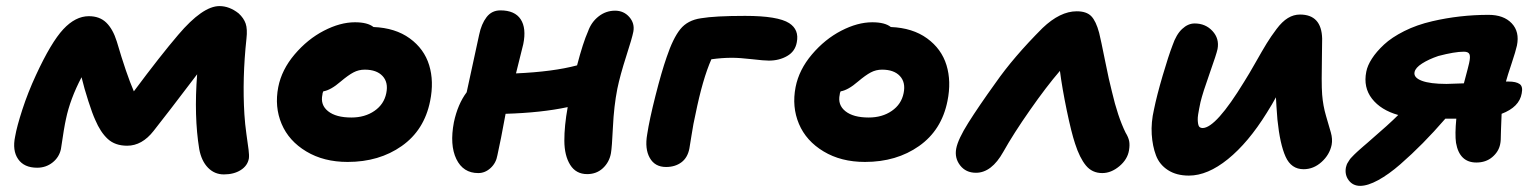

<svg xmlns="http://www.w3.org/2000/svg" viewBox="-20 -560 5058 631"><path d="M102.1 -8.8Q59.1 -8.8 39.6 -37.1Q20 -65.4 29.8 -111.8Q35.2 -143.6 53.5 -200Q71.8 -256.3 98.1 -313Q147.9 -420.9 188 -463.9Q228 -506.8 272 -506.8Q307.6 -506.8 329.3 -485.6Q351.1 -464.4 363.8 -423.8Q395.5 -315.9 419.9 -259.8Q507.8 -377.9 565.9 -445.8Q646 -540 701.2 -540Q733.9 -540 764.2 -516.1Q781.2 -500.5 787.4 -482.4Q793.5 -464.4 790 -433.1Q775.9 -302.7 783.2 -184.1Q785.2 -152.3 789.8 -119.6Q794.4 -86.9 796.9 -68.1Q799.3 -49.3 797.9 -39.1Q793.5 -15.1 771 -1Q748.5 13.2 715.8 13.2Q685.1 13.2 663.6 -8.8Q642.1 -30.8 634.8 -69.8Q617.2 -177.7 627.9 -315.9Q526.4 -182.1 484.9 -129.9Q446.8 -81.1 397.9 -81.1Q358.4 -81.1 334.2 -103.3Q310.1 -125.5 293 -166Q283.7 -186 270.3 -227.8Q256.8 -269.5 248 -306.2Q210.4 -234.4 196.8 -168.9Q190.9 -143.1 180.2 -69.8Q174.3 -43 152.6 -25.9Q130.9 -8.8 102.1 -8.8Z M1122.6 -27.8Q1043.9 -27.8 986.6 -62.3Q929.2 -96.7 905.5 -152.8Q881.8 -209 894.5 -273.9Q905.8 -331.1 948.2 -381.1Q990.7 -431.2 1044.4 -459Q1098.1 -486.8 1146.5 -486.8Q1188 -486.8 1207.5 -471.2Q1279.3 -468.3 1326.7 -433.8Q1374 -399.4 1390.4 -345.9Q1406.7 -292.5 1393.6 -228Q1374.5 -132.3 1300.3 -80.1Q1226.1 -27.8 1122.6 -27.8ZM1039.6 -249Q1032.2 -215.3 1058.1 -194.6Q1084 -173.8 1134.8 -173.8Q1179.2 -173.8 1210.7 -195.6Q1242.2 -217.3 1249.5 -253.9Q1256.8 -289.1 1237.3 -310.1Q1217.8 -331.1 1178.7 -331.1Q1158.7 -331.1 1141.6 -322Q1124.5 -313 1099.6 -292Q1066.9 -263.7 1042.5 -259.8Q1039.6 -253.9 1039.6 -249Z M1551.8 8.8Q1502 8.8 1479.7 -37.4Q1457.5 -83.5 1471.7 -158.2Q1484.4 -217.8 1513.7 -256.8Q1519 -281.7 1554.7 -445.8Q1562 -481.4 1579.1 -503.7Q1596.2 -525.9 1624.5 -525.9Q1671.9 -525.9 1691.2 -496.6Q1710.4 -467.3 1699.7 -415Q1698.7 -409.7 1675.8 -318.8Q1797.9 -324.2 1876.5 -345.2Q1896 -419.9 1912.6 -457Q1923.3 -487.3 1947.3 -506.1Q1971.2 -524.9 2001.5 -524.9Q2029.8 -524.9 2048.1 -504.2Q2066.4 -483.4 2061.5 -456.1Q2057.6 -435.5 2037.8 -374.3Q2018.1 -313 2008.8 -268.1Q1997.6 -210.9 1994.4 -143.1Q1991.2 -75.2 1987.8 -56.2Q1982.4 -26.9 1961.4 -7.3Q1940.4 12.2 1909.7 12.2Q1873 12.2 1854 -18.1Q1835 -48.3 1834.7 -97.2Q1834.5 -146 1845.7 -208Q1759.3 -189.5 1641.6 -186Q1625.5 -97.7 1614.7 -49.8Q1610.4 -24.4 1592.3 -7.8Q1574.2 8.8 1551.8 8.8Z M2168.9 -11.2Q2132.3 -11.2 2115.5 -41Q2098.6 -70.8 2106.9 -118.2Q2114.3 -167 2134.3 -245.8Q2154.3 -324.7 2170.9 -372.1Q2191.9 -434.6 2215.8 -464.1Q2239.7 -493.7 2283.7 -500Q2329.6 -507.8 2428.7 -507.8Q2536.6 -507.8 2573.7 -483.9Q2606.9 -462.4 2598.6 -420.9Q2593.3 -391.1 2567.1 -376Q2541 -360.8 2506.8 -360.8Q2491.2 -360.8 2450.9 -365.5Q2410.6 -370.1 2385.7 -370.1Q2353 -370.1 2317.9 -365.2Q2289.1 -300.3 2265.6 -184.1Q2258.8 -155.3 2252.7 -115.5Q2246.6 -75.7 2245.6 -71.8Q2239.7 -41.5 2219.2 -26.4Q2198.7 -11.2 2168.9 -11.2Z M2822.8 -27.8Q2744.1 -27.8 2686.8 -62.3Q2629.4 -96.7 2605.7 -152.8Q2582 -209 2594.7 -273.9Q2606 -331.1 2648.4 -381.1Q2690.9 -431.2 2744.6 -459Q2798.3 -486.8 2846.7 -486.8Q2888.2 -486.8 2907.7 -471.2Q2979.5 -468.3 3026.9 -433.8Q3074.2 -399.4 3090.6 -345.9Q3106.9 -292.5 3093.8 -228Q3074.7 -132.3 3000.5 -80.1Q2926.3 -27.8 2822.8 -27.8ZM2739.7 -249Q2732.4 -215.3 2758.3 -194.6Q2784.2 -173.8 2835 -173.8Q2879.4 -173.8 2910.9 -195.6Q2942.4 -217.3 2949.7 -253.9Q2957 -289.1 2937.5 -310.1Q2918 -331.1 2878.9 -331.1Q2858.9 -331.1 2841.8 -322Q2824.7 -313 2799.8 -292Q2767.1 -263.7 2742.7 -259.8Q2739.7 -253.9 2739.7 -249Z M3187.5 7.8Q3154.3 7.8 3135.5 -16.4Q3116.7 -40.5 3122.6 -71.8Q3128.4 -102.5 3162.4 -156.5Q3196.3 -210.4 3251.5 -287.1Q3311 -372.6 3406.2 -467.8Q3463.9 -522.9 3518.6 -522.9Q3550.8 -522.9 3566.4 -506.8Q3582 -490.7 3592.3 -452.1Q3598.1 -428.7 3611.6 -361.3Q3625 -293.9 3634.3 -258.8Q3653.3 -176.8 3679.2 -124Q3688.5 -108.9 3690.9 -96.4Q3693.4 -84 3690.4 -65.9Q3685.5 -36.1 3658.7 -13.7Q3631.8 8.8 3602.5 8.8Q3569.3 8.8 3548.8 -16.1Q3528.3 -41 3513.2 -87.9Q3501 -124.5 3485.8 -197.5Q3470.7 -270.5 3463.4 -327.1Q3418.9 -275.4 3365 -198.2Q3311 -121.1 3277.3 -61Q3238.8 7.8 3187.5 7.8Z M3887.2 17.1Q3846.2 17.1 3818.4 -1Q3790.5 -19 3779.1 -49.3Q3767.6 -79.6 3765.1 -118.7Q3762.7 -157.7 3772.5 -200.2Q3781.7 -245.6 3801 -311.3Q3820.3 -377 3833.5 -411.1Q3845.7 -446.8 3865 -464.8Q3884.3 -482.9 3906.2 -482.9Q3941.9 -482.9 3964.8 -458Q3987.8 -433.1 3981.4 -398.9Q3978 -382.3 3955.6 -319.3Q3933.1 -256.3 3925.3 -224.1Q3922.9 -211.4 3921.1 -203.4Q3919.4 -195.3 3917.7 -184.3Q3916 -173.3 3916.3 -166.3Q3916.5 -159.2 3917.7 -152.3Q3918.9 -145.5 3922.6 -142.3Q3926.3 -139.2 3932.1 -139.2Q3976.1 -139.2 4069.3 -292Q4084.5 -315.9 4106.7 -355.2Q4128.9 -394.5 4142.8 -417.2Q4156.7 -439.9 4175.3 -464.6Q4193.8 -489.3 4212.6 -500.7Q4231.4 -512.2 4252.4 -512.2Q4323.2 -512.2 4325.2 -433.1Q4325.2 -418.5 4324.5 -377Q4323.7 -335.4 4323.7 -302Q4323.7 -268.6 4325.2 -249Q4328.1 -212.4 4337.9 -179.2Q4347.7 -146 4353.8 -124.5Q4359.9 -103 4356.4 -84Q4349.6 -51.3 4323.2 -27.6Q4296.9 -3.9 4264.2 -3.9Q4223.6 -3.9 4205.1 -44.9Q4186.5 -85.9 4178.2 -167Q4174.3 -217.3 4173.3 -240.2Q4162.1 -219.2 4143.1 -189Q4082.5 -91.3 4015.6 -37.1Q3948.7 17.1 3887.2 17.1Z M4450.2 50.8Q4426.3 50.8 4412.6 32.7Q4398.9 14.6 4403.3 -9.8Q4404.3 -14.2 4405.8 -18.3Q4407.2 -22.5 4410.4 -27.1Q4413.6 -31.7 4415.5 -35.2Q4417.5 -38.6 4422.9 -43.9Q4428.2 -49.3 4430.7 -52Q4433.1 -54.7 4440.2 -61Q4447.3 -67.4 4450 -69.8Q4452.6 -72.3 4461.4 -79.8Q4470.2 -87.4 4473.1 -89.8Q4547.9 -154.3 4575.2 -182.1Q4518.1 -198.2 4489 -235.6Q4460 -272.9 4470.2 -324.2Q4474.1 -344.7 4488.8 -367.4Q4503.4 -390.1 4528.6 -413.6Q4553.7 -437 4595 -457.8Q4636.2 -478.5 4687 -490.2Q4777.3 -511.2 4872.1 -511.2Q4921.9 -511.2 4948.2 -483.4Q4974.6 -455.6 4965.3 -410.2Q4961.4 -392.1 4947.8 -351.3Q4934.1 -310.5 4929.2 -292H4938Q4962.4 -292 4974.1 -283.9Q4985.8 -275.9 4981 -252.9Q4973.1 -208 4915 -186Q4913.1 -147.9 4913.1 -137.2Q4912.6 -131.3 4912.6 -120.4Q4912.6 -109.4 4912.1 -100.8Q4911.6 -92.3 4910.2 -85.9Q4905.3 -61.5 4884.3 -43.7Q4863.3 -25.9 4832 -25.9Q4776.4 -25.9 4765.1 -90.8Q4761.2 -118.7 4766.1 -169.9H4730Q4692.4 -126.5 4656.2 -89.8Q4620.1 -53.2 4582 -20Q4543.9 13.2 4509.5 32Q4475.1 50.8 4450.2 50.8ZM4628.9 -323.2Q4625 -305.2 4652.3 -294.7Q4679.7 -284.2 4733.9 -284.2Q4747.1 -284.2 4791 -286.1Q4807.6 -348.1 4808.1 -352.1Q4813 -373.5 4809.3 -381.8Q4805.7 -390.1 4791 -390.1Q4760.7 -390.1 4707 -376Q4675.3 -365.2 4653.6 -351.3Q4631.8 -337.4 4628.9 -323.2Z"/></svg>

Font: Shantell Sans Irregular
Style: Bold Italic
Weight: 700
Italic angle: -11.31°
Designer: Stephen Nixon, Anya Danilova, Shantell Martin
Foundry: Arrow Type
Version: Version 1.006;[9816181b4]